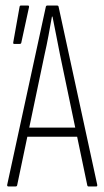

<svg xmlns="http://www.w3.org/2000/svg" viewBox="-20 -675 375 695"><path d="M11 0Q5 0 6 -6L146 -651Q147 -655 152 -655H186Q191 -655 192 -651L332 -6Q333 0 328 0H301Q297 0 296 -4L197 -478Q190 -513 183.5 -547Q177 -581 170 -615H168Q162 -581 155.5 -546Q149 -511 141 -476L42 -4Q41 0 36 0ZM72 -180 79 -213H258L266 -180ZM31 -516Q27 -516 28 -522L51 -651Q52 -655 56 -655H81Q86 -655 85 -649L57 -520Q56 -516 51 -516Z"/></svg>

Font: Sofia Sans Extra Condensed ExtraLight
Style: Regular
Weight: 250
Designer: Botio Nikoltchev, Ani Petrova
Foundry: lettersoup
Version: Version 4.101